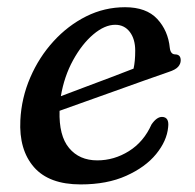

<svg xmlns="http://www.w3.org/2000/svg" viewBox="-20 -488 528 519"><path d="M434.5 -144Q431 -107 402 -71.5Q373 -36 321.2 -12.8Q269.5 10.5 198 10.5Q112.5 10.5 71.8 -36.2Q31 -83 35 -163Q38 -223.5 61.8 -278.5Q85.5 -333.5 124.5 -376.2Q163.5 -419 213 -443.8Q262.5 -468.5 318 -468.5Q375.5 -468.5 405 -436.8Q434.5 -405 439 -358.5Q441 -341.5 453 -341Q468.5 -341 468.5 -325Q468.5 -315.5 461.5 -307.5Q454.5 -299.5 436 -293.5Q409.5 -284.5 371.2 -270.8Q333 -257 290.8 -242Q248.5 -227 209 -212.8Q169.5 -198.5 141 -188.5Q139 -121 166.8 -87.8Q194.5 -54.5 243 -54.5Q288.5 -54.5 328.5 -79.5Q368.5 -104.5 389.5 -151.5Q403.5 -172 418 -172Q438 -171.5 434.5 -144ZM291.5 -421Q263 -421 232.2 -395Q201.5 -369 177.5 -325.2Q153.5 -281.5 144.5 -228Q172.5 -238.5 207.5 -251.8Q242.5 -265 277.8 -278.2Q313 -291.5 341 -302.5Q345.5 -322 345.5 -351Q345.5 -382.5 330.8 -401.8Q316 -421 291.5 -421Z"/></svg>

Font: Fraunces 9pt Soft
Style: Italic
Weight: 400
Italic angle: -16°
Version: Version 1.000;[0bf87f6ff]